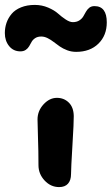

<svg xmlns="http://www.w3.org/2000/svg" viewBox="-78 -759 459 789"><path d="M5.9 -547.9Q-22.9 -547.9 -40.5 -569.6Q-58.1 -591.3 -58.1 -623Q-58.1 -645 -51.3 -665Q-44.4 -685.1 -30.3 -701.9Q-16.1 -718.8 8.5 -728.8Q33.2 -738.8 64.9 -738.8Q94.2 -738.8 119.9 -727.8Q145.5 -716.8 160.4 -703.4Q175.3 -689.9 191.9 -679Q208.5 -668 221.2 -668Q236.8 -668 247.6 -674.8Q258.3 -681.6 264.2 -691.4Q270 -701.2 275.1 -710.7Q280.3 -720.2 288.8 -727.1Q297.4 -733.9 310.1 -733.9Q360.8 -733.9 360.8 -667Q360.8 -613.3 326.4 -579.6Q292 -545.9 234.9 -545.9Q215.3 -545.9 198 -552.5Q180.7 -559.1 167.7 -568.1Q154.8 -577.1 142.8 -586.4Q130.9 -595.7 117.7 -602.3Q104.5 -608.9 91.8 -608.9Q76.7 -608.9 66.9 -602.5Q57.1 -596.2 52 -587.2Q46.9 -578.1 42 -569.3Q37.1 -560.5 28.1 -554.2Q19 -547.9 5.9 -547.9ZM165 9.8Q130.4 9.8 105.2 -17.3Q80.1 -44.4 80.1 -80.1Q80.1 -138.7 78.1 -193.6Q76.2 -248.5 76.2 -268.1Q76.2 -303.2 100.8 -330.1Q125.5 -356.9 155.8 -356.9Q185.1 -356.9 204.8 -337.4Q224.6 -317.9 225.1 -282.2Q225.6 -259.8 219.7 -162.8Q213.9 -65.9 213.9 -43.9Q213.9 -18.1 201.4 -4.2Q189 9.8 165 9.8Z"/></svg>

Font: Shantell Sans Irregular
Style: Regular
Weight: 600
Designer: Stephen Nixon, Anya Danilova, Shantell Martin
Foundry: Arrow Type
Version: Version 1.006;[9816181b4]